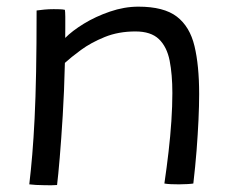

<svg xmlns="http://www.w3.org/2000/svg" viewBox="-20 -550 705 577"><path d="M151.5 6Q144 6.5 133.5 6.8Q123 7 112 6.5Q101.5 6.5 88.5 5.8Q75.5 5 68 4Q73 -38 77 -86Q81 -134 84 -194.5Q87 -255 88.5 -334.5Q90 -414 90 -518.5Q100 -520 113.2 -521.2Q126.5 -522.5 141.5 -522.5Q150 -522.5 159.2 -522.2Q168.5 -522 175 -520.5Q176 -515 176.2 -500Q176.5 -485 176.2 -467.5Q176 -450 176 -436Q196.5 -457 232 -478.8Q267.5 -500.5 310.5 -515.2Q353.5 -530 396 -530Q472.5 -530 511.5 -500Q550.5 -470 564.5 -411.5Q578.5 -353 578.5 -267.5Q578.5 -232.5 576.5 -189.5Q574.5 -146.5 570.8 -98.2Q567 -50 561 1.5Q555.5 2.5 543.5 3.2Q531.5 4 518 4Q505.5 4 493.8 3.5Q482 3 474 1.5Q481 -46 486.5 -93.5Q492 -141 495 -186.2Q498 -231.5 498 -270.5Q498 -326 489.8 -367.8Q481.5 -409.5 457.5 -432.5Q433.5 -455.5 387 -455.5Q336 -455.5 294.8 -438.8Q253.5 -422 223.2 -399.8Q193 -377.5 175 -361Q173 -275 168.5 -202.2Q164 -129.5 159.5 -76Q155 -22.5 151.5 6Z"/></svg>

Font: Grandstander Thin Light
Style: Regular
Weight: 300
Version: Version 1.200